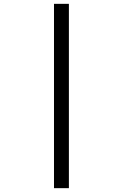

<svg xmlns="http://www.w3.org/2000/svg" viewBox="-20 -810 640 1000"><path d="M261.2 170H338.8V-790H261.2Z"/></svg>

Font: CommitMonoV143 ExtLt
Style: Regular
Weight: 200
Monospace: yes
Designer: Eigil Nikolajsen
Foundry: Eigil Nikolajsen
Version: Version 1.143